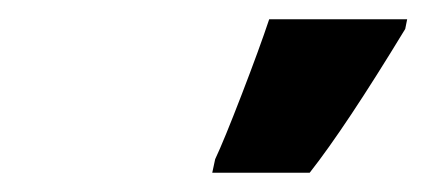

<svg xmlns="http://www.w3.org/2000/svg" viewBox="-20 -785 442 199"><path d="M203 -620Q212 -639 230.5 -687Q249 -735 259 -765H402L400 -755Q338 -653 301 -606H200Z"/></svg>

Font: Noto Sans UI CondBlack
Style: Italic
Weight: 900
Width: 3
Italic angle: -12°
Designer: Monotype Design Team
Foundry: Monotype Imaging Inc.
Version: Version 1.001